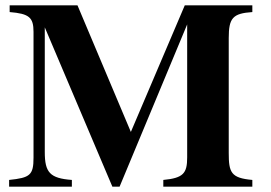

<svg xmlns="http://www.w3.org/2000/svg" viewBox="-20 -696 1012 716"><path d="M921 0V-25C841 -32 833 -53 833 -126V-554C833 -629 848 -646 921 -651V-676H669L468 -204L269 -676H16V-651C89 -645 105 -631 105 -577V-108C105 -43 92 -33 14 -25V0H248V-25C166 -31 147 -53 147 -129V-594L399 0H426L678 -605V-109C678 -50 664 -32 589 -25V0Z"/></svg>

Font: XITS Math
Style: Bold
Weight: 700
Designer: MicroPress Inc., with final additions and corrections provided by Coen Hoffman, Elsevier (retired)
Version: Version 1.302